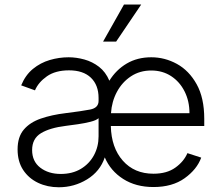

<svg xmlns="http://www.w3.org/2000/svg" viewBox="-20 -802 964 835"><path d="M647.4 11.4Q570.7 11.4 515.6 -23.8Q460.6 -58.9 435.7 -117.5Q415.1 -56.5 358.8 -22Q302.6 12.4 235.8 12.4Q186.4 12.4 145.6 -6.9Q104.8 -26.3 80.6 -63Q56.5 -99.8 56.5 -152.3Q56.5 -206.3 83.3 -238.1Q110.1 -269.9 157.3 -286.2Q204.5 -302.6 266 -310Q334.9 -318.5 371.8 -325.6Q408.7 -332.7 408.7 -363.3V-376.1Q408.7 -431.8 375.4 -464Q342 -496.1 280.2 -496.1Q221.2 -496.1 184.1 -470.2Q147 -444.2 132.1 -409.1L72.1 -430.8Q90.6 -475.5 123.2 -502.3Q155.9 -529.1 196.4 -541Q236.9 -552.9 278.4 -552.9Q311.8 -552.9 346.8 -543.3Q381.7 -533.7 410.7 -511.4Q439.6 -489 455.6 -451Q485.1 -498.6 531.2 -525.7Q577.4 -552.9 637.8 -552.9Q696.7 -552.9 749.5 -524Q802.2 -495 835.2 -435.7Q868.3 -376.4 868.3 -285.2V-253.9H462Q464.1 -159.8 514.2 -103.2Q564.3 -46.5 647.4 -46.5Q705.6 -46.5 742.5 -73Q779.5 -99.4 795.1 -136L855.1 -116.5Q836.3 -65 782.8 -26.8Q729.4 11.4 647.4 11.4ZM244.3 -45.5Q294.7 -45.5 331.7 -67.6Q368.6 -89.8 388.7 -127.1Q408.7 -164.4 408.7 -209.2V-288Q399.5 -279.1 373.9 -272.5Q348.4 -266 318.4 -261.7Q288.4 -257.5 266 -254.6Q196.7 -246.1 158.2 -222.7Q119.7 -199.2 119.7 -149.5Q119.7 -100.1 155.2 -72.8Q190.7 -45.5 244.3 -45.5ZM462.7 -309.7H804Q804 -362.2 782.8 -404.3Q761.7 -446.4 724.3 -470.9Q686.8 -495.4 637.8 -495.4Q588.1 -495.4 549.7 -470.2Q511.4 -445 488.6 -402.7Q465.9 -360.4 462.7 -309.7ZM428.3 -621.1 519.2 -782.3H594.1L485.1 -621.1Z"/></svg>

Font: Inter Zeller Light
Style: Regular
Weight: 300
Designer: Rasmus Andersson; Joe Bland
Foundry: zeller
Version: Version 3.015;git-dec3a8cb1